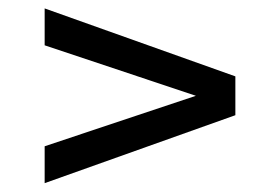

<svg xmlns="http://www.w3.org/2000/svg" viewBox="-20 -572 640 445"><path d="M83.5 -552.5V-467L434 -350L83.5 -233V-147.5L525.5 -305V-395Z"/></svg>

Font: MCL Standard
Style: Regular
Weight: 400
Designer: Květoslav Bartoš
Foundry: Florian Karsten
Version: Version 1.001;Glyphs 3.2.3 (3260)